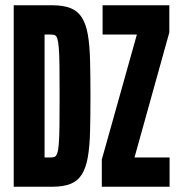

<svg xmlns="http://www.w3.org/2000/svg" viewBox="-20 -708 684 728"><path d="M32 0V-688H178Q221 -688 248 -677Q275 -666 290.5 -641.5Q306 -617 313 -577Q320 -537 321.5 -479Q323 -421 323 -344Q323 -267 321.5 -209.5Q320 -152 313 -112Q306 -72 290.5 -47Q275 -22 248 -11Q221 0 178 0ZM149 -111H174Q182 -111 187.5 -113.5Q193 -116 197 -127Q201 -138 203 -163Q205 -188 205.5 -232Q206 -276 206 -344Q206 -412 205.5 -456.5Q205 -501 203 -525.5Q201 -550 197.5 -561Q194 -572 188.5 -574.5Q183 -577 174 -577H149ZM366 0V-103L499 -577H369V-688H622V-585L490 -111H623V0Z"/></svg>

Font: Saira UltraCondensed ExtraBold
Style: Regular
Weight: 800
Width: 1
Designer: Hector Gatti with collaboration of the Omnibus-Type team
Foundry: Omnibus-Type
Version: Version 1.101